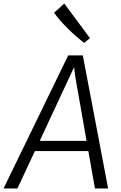

<svg xmlns="http://www.w3.org/2000/svg" viewBox="-44 -1058 682 1078"><path d="M-24 0 339 -747H421L563 0H489L452 -210H152L54 0ZM179 -267H442L379 -625L372 -681L345 -623ZM429 -817Q409.5 -831.5 385.2 -852.5Q361 -873.5 336.8 -897.8Q312.5 -922 292 -945.2Q271.5 -968.5 260 -987L317 -1038L461 -844Z"/></svg>

Font: Koeln Type Sans Light
Style: Italic
Weight: 300
Italic angle: -7.5°
Designer: Eben Sorkin
Foundry: Eben Sorkin
Version: Version 2.001